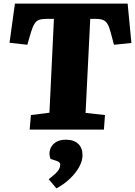

<svg xmlns="http://www.w3.org/2000/svg" viewBox="-20 -721 752 1068"><path d="M152 -81 255 -94 280 -616H238Q213 -616 197.5 -610.5Q182 -605 172 -589Q162 -573 153 -544L132 -472L33 -483L63 -701H690L711 -482L614 -472L595 -543Q587 -573 577.5 -588.5Q568 -604 553 -610Q538 -616 514 -616H482L456 -93L564 -81L558 0H145ZM294 327 251 276Q274 258 288.5 244.5Q303 231 309 219Q315 207 315 196Q315 188 310.5 183Q306 178 295 174L261 163Q251 137 258 112.5Q265 88 287.5 72Q310 56 346 56Q391 56 415 79Q439 102 439 143Q439 173 421 206.5Q403 240 370.5 271.5Q338 303 294 327Z"/></svg>

Font: Literata ExtraBold
Style: Italic
Weight: 800
Italic angle: -2°
Designer: Latin by Veronika Burian and Jose Scaglione. Greek by Irene Vlachou. Cyrillic by Vera Evstafieva
Foundry: TypeTogether
Version: Version 3.002